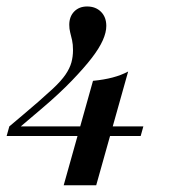

<svg xmlns="http://www.w3.org/2000/svg" viewBox="-58 -447 527 581"><path d="M-37.9 -35.5 -29.8 -64.5Q-8.9 -82.3 13.7 -101.2Q36.3 -120.2 58.9 -139.9Q81.5 -159.7 102.4 -179Q127.4 -202.4 140.3 -221.4Q153.2 -240.3 158.1 -258.1Q162.9 -275.8 162.9 -295.2Q162.9 -312.9 160.1 -325.4Q157.3 -337.9 154.4 -348.8Q151.6 -359.7 151.6 -371.8Q151.6 -396.8 166.5 -412.1Q181.5 -427.4 205.6 -427.4Q231.5 -427.4 247.6 -411.3Q263.7 -395.2 263.7 -368.5Q263.7 -349.2 253.2 -325.4Q242.7 -301.6 220.2 -272.2Q197.6 -242.7 159.7 -203.2Q140.3 -183.1 117.7 -162.1Q95.2 -141.1 66.1 -116.5Q37.1 -91.9 -0.8 -59.7L-23.4 -64.5H375.8L367.7 -35.5ZM134.7 113.7 223.4 -202.4Q256.5 -205.6 282.7 -212.5Q308.9 -219.4 329.8 -230.6L233.1 113.7Z"/></svg>

Font: Playfair 5pt SemiExpanded Light SemiBold
Style: Italic
Weight: 600
Italic angle: -15.6°
Version: Version 2.001;gftools[0.9.30]